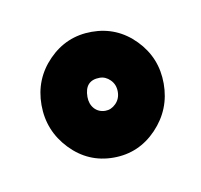

<svg xmlns="http://www.w3.org/2000/svg" viewBox="-34 -743 222 212"><g transform="rotate(-10 77.0 -637.5)"><path d="M79.5 -567.5Q51 -567.5 31 -588.5Q11 -609.5 11 -638.5Q11 -667.5 31 -688Q51 -708.5 79.5 -708.5Q108 -708.5 128 -688Q148 -667.5 148 -638.5Q148 -609.5 128 -588.5Q108 -567.5 79.5 -567.5ZM79.5 -620Q86 -620 91.2 -625.2Q96.5 -630.5 96.5 -638.5Q96.5 -646.5 91.2 -651.8Q86 -657 79.5 -657Q62.5 -657 62.5 -638.5Q62.5 -630.5 67.2 -625.2Q72 -620 79.5 -620Z"/></g></svg>

Font: Anybody ExtraBold
Style: Regular
Weight: 800
Designer: Tyler Finck
Foundry: Etcetera Type Company
Version: Version 1.010; ttfautohint (v1.8.3) -l 8 -r 50 -G 200 -x 14 